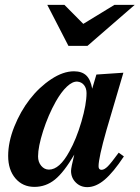

<svg xmlns="http://www.w3.org/2000/svg" viewBox="-20 -747 568 781"><path d="M462.9 -126 483.9 -110.8Q441.4 -46.4 405.8 -16.1Q370.1 14.2 335 14.2Q307.1 14.2 288.1 -4.9Q269 -23.9 269 -51.8Q269 -65.4 282.2 -118.2Q240.2 -46.4 203.4 -16.6Q166.5 13.2 120.1 13.2Q72.3 13.2 42.7 -21.5Q13.2 -56.2 13.2 -112.8Q13.2 -169.4 38.1 -231.7Q63 -293.9 101.3 -343.3Q139.6 -392.6 188.2 -424.8Q236.8 -457 280.8 -457Q313 -457 330.8 -440.2Q348.6 -423.3 355 -386.2L372.1 -443.8L481.9 -451.2L413.1 -217.8Q380.9 -104.5 380.9 -70.8Q380.9 -56.2 393.1 -56.2Q404.3 -56.2 418.5 -70.3Q432.6 -84.5 462.9 -126ZM294.9 -415Q275.4 -416.5 252.2 -394.8Q229 -373 207 -334Q176.3 -279.3 155.5 -214.6Q134.8 -149.9 134.8 -110.8Q134.8 -87.9 147.7 -72.5Q160.6 -57.1 179.2 -57.1Q222.2 -57.1 262.2 -130.9Q290.5 -181.2 311.3 -252.2Q332 -323.2 332 -368.2Q332 -388.2 321.8 -400.9Q311.5 -413.6 294.9 -415ZM527.8 -727.1 335.9 -560.5H258.3L172.4 -727.1H242.2L318.8 -649.9L445.3 -727.1Z"/></svg>

Font: Accordance
Style: Bold-Italic
Weight: 700
Italic angle: -11°
Version: Version 1.2 (build January 31, 2020) Miklal Software Solutio